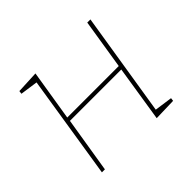

<svg xmlns="http://www.w3.org/2000/svg" viewBox="-125 -692 862 862"><g transform="rotate(-45 306.0 -261.5)"><path d="M531 -522 452 -28 537 -16 535 -1 428 2 470 -265H144L101 0H82L160 -493L76 -505L78 -520L185 -525L146 -284H473L511 -522Z"/></g></svg>

Font: Bitter Pro Thin
Style: Italic
Weight: 250
Italic angle: -9°
Designer: Sol Matas, and Bitter project Authors
Foundry: Sol Matas
Version: Version 1.010